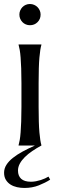

<svg xmlns="http://www.w3.org/2000/svg" viewBox="-28 -720 289 950"><path d="M220.2 168.9Q195.8 184.6 163.6 197.3Q131.3 210 92.8 210Q74.2 210 56.2 206.1Q38.1 202.1 23.9 193.1Q9.8 184.1 1 169.7Q-7.8 155.3 -7.8 134.8Q-7.8 113.8 3.7 95.7Q15.1 77.6 35.6 61.3Q56.2 44.9 84 29.8Q111.8 14.6 145 0H64V-2Q66.9 -12.2 69.6 -27.3Q72.3 -42.5 74 -64.9Q75.7 -87.4 76.9 -118.4Q78.1 -149.4 78.1 -190.9V-309.1Q78.1 -350.6 76.9 -381.6Q75.7 -412.6 74 -435.1Q72.3 -457.5 69.6 -472.7Q66.9 -487.8 64 -498V-500H176.8V-498Q173.8 -487.8 171.4 -472.7Q168.9 -457.5 167 -435.1Q165 -412.6 164.1 -381.6Q163.1 -350.6 163.1 -309.1V-190.9Q163.1 -149.4 164.1 -118.4Q165 -87.4 167 -64.9Q168.9 -42.5 171.4 -27.3Q173.8 -12.2 176.8 -2V0Q153.3 12.7 132.1 27.1Q110.8 41.5 95.2 56.9Q79.6 72.3 70.3 89.1Q61 106 61 124Q61 150.4 76.9 164.8Q92.8 179.2 125 179.2Q137.7 179.2 150.1 176.8Q162.6 174.3 174.1 170.7Q185.5 167 195.1 162.6Q204.6 158.2 211.9 153.8ZM67.9 -647.9Q67.9 -658.7 72 -668.2Q76.2 -677.7 83 -684.8Q89.8 -691.9 99.4 -696Q108.9 -700.2 120.1 -700.2Q131.3 -700.2 140.9 -696Q150.4 -691.9 157.5 -684.8Q164.6 -677.7 168.7 -668.2Q172.9 -658.7 172.9 -647.9Q172.9 -625.5 157.7 -610.4Q142.6 -595.2 120.1 -595.2Q108.9 -595.2 99.4 -599.4Q89.8 -603.5 83 -610.6Q76.2 -617.7 72 -627.2Q67.9 -636.7 67.9 -647.9Z"/></svg>

Font: Marcellus
Style: Regular
Weight: 400
Designer: Astigmatic (AOETI)
Foundry: Astigmatic (AOETI)
Version: Version 1.000